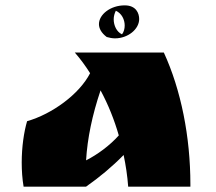

<svg xmlns="http://www.w3.org/2000/svg" viewBox="-20 -696 807 716"><path d="M259 -500H591C655 -361 690 -186 690 -8V0H458C455 -41 449 -80 441 -118C399 -75 351 -35 301 0H68C63 -29 61 -60 61 -90C61 -147 69 -203 81 -244C175 -271 276 -345 316 -423C299 -450 280 -476 259 -500ZM423 -191C406 -250 384 -305 355 -359C324 -267 306 -181 301 -98C344 -120 389 -153 423 -191ZM378 -558C388 -555 399 -553 409 -553C457 -553 499 -587 499 -625C499 -646 488 -676 445 -676C392 -676 349 -642 349 -606C349 -590 358 -573 378 -558ZM412 -656C434 -646 445 -623 445 -601C445 -589 442 -577 435 -568C415 -577 404 -601 404 -624C404 -635 407 -646 412 -656Z"/></svg>

Font: Ruslan Display
Style: Regular
Weight: 400
Designer: Denis Masharov, Vladimir Rabdu
Foundry: Denis Masharov, Vladimir Rabdu
Version: Version 1.001